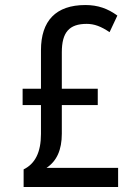

<svg xmlns="http://www.w3.org/2000/svg" viewBox="-20 -744 540 764"><path d="M74 -70V0H450V-76H165C206 -103 226 -148 226 -212V-326H369V-391H226V-536C226 -615 255 -649 325 -649C355 -649 382 -639 416 -616L447 -682C409 -710 369 -724 320 -724C202 -724 143 -661 143 -544V-391H70V-326H143V-211C143 -137 119 -92 74 -70Z"/></svg>

Font: Noto Sans Mono ExtraCondensed
Style: Regular
Weight: 400
Width: 2
Designer: Monotype Design Team
Foundry: Monotype Imaging Inc.
Version: Version 2.014